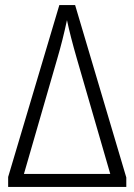

<svg xmlns="http://www.w3.org/2000/svg" viewBox="-20 -734 527 754"><path d="M476 -37V0H12V-39L213 -714H275ZM282 -503Q256 -593 243 -655Q226 -575 205 -504L74 -51H413Z"/></svg>

Font: Noto Sans UI NarrowLight
Style: Regular
Weight: 300
Width: 4
Designer: Monotype Design Team
Foundry: Monotype Imaging Inc.
Version: Version 1.001